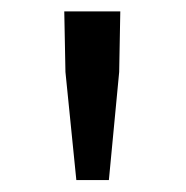

<svg xmlns="http://www.w3.org/2000/svg" viewBox="-20 -791 317 328"><path d="M110.4 -483.4 91.8 -668 89.8 -771.5H185.5L183.6 -668L166 -483.4Z"/></svg>

Font: Nasu
Style: Regular
Weight: 400
Designer: Ryoko NISHIZUKA (kana &amp; ideographs); Paul D. Hunt (Latin, Greek &amp; Cyrillic); Wenlong ZHANG (bopomofo); Sandoll C
Version: Version 2014.1215